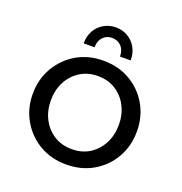

<svg xmlns="http://www.w3.org/2000/svg" viewBox="-127 -805 881 929"><g transform="rotate(20 313.0 -341.0)"><path d="M314 -694Q349 -694 376.5 -677.5Q404 -661 419.5 -633Q435 -605 435 -568H380Q380 -601 361.5 -620.5Q343 -640 314 -640Q286 -640 267.5 -620.5Q249 -601 249 -568H193Q193 -605 208.5 -633Q224 -661 252 -677.5Q280 -694 314 -694ZM313 12Q235 12 175 -23.5Q115 -59 80 -119.5Q45 -180 45 -255Q45 -330 80 -390.5Q115 -451 175 -486.5Q235 -522 313 -522Q391 -522 451.5 -486.5Q512 -451 546.5 -390.5Q581 -330 581 -255Q581 -180 546.5 -119.5Q512 -59 451.5 -23.5Q391 12 313 12ZM313 -67Q366 -67 405 -92Q444 -117 466 -159.5Q488 -202 488 -255Q488 -308 466 -350.5Q444 -393 405 -418Q366 -443 313 -443Q261 -443 221.5 -418Q182 -393 160 -350.5Q138 -308 138 -255Q138 -202 160 -159.5Q182 -117 221.5 -92Q261 -67 313 -67Z"/></g></svg>

Font: MuseoModerno Thin
Style: Regular
Weight: 400
Version: Version 1.003